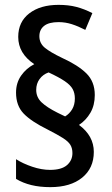

<svg xmlns="http://www.w3.org/2000/svg" viewBox="-20 -782 461 790"><path d="M46 -401Q46 -441 67 -471Q88 -501 121 -518Q55 -562 55 -630Q55 -692 100.5 -727Q146 -762 221 -762Q262 -762 294.5 -753.5Q327 -745 360 -728L331 -659Q302 -674 275.5 -682.5Q249 -691 221 -691Q181 -691 161.5 -675.5Q142 -660 142 -633Q142 -604 164.5 -585.5Q187 -567 235 -544Q301 -514 335.5 -480Q370 -446 370 -391Q370 -349 352 -318Q334 -287 305 -268Q366 -223 366 -157Q366 -90 318 -51Q270 -12 187 -12Q144 -12 109 -20.5Q74 -29 46 -46V-127Q74 -109 112.5 -96Q151 -83 186 -83Q233 -83 255.5 -102.5Q278 -122 278 -152Q278 -172 269.5 -186Q261 -200 239 -214Q217 -228 176 -249Q109 -282 77.5 -314.5Q46 -347 46 -401ZM129 -412Q129 -382 151 -361Q173 -340 217 -318L248 -303Q266 -314 277 -332.5Q288 -351 288 -377Q288 -399 279 -415.5Q270 -432 246.5 -448Q223 -464 180 -484Q157 -476 143 -457Q129 -438 129 -412Z"/></svg>

Font: Noto Sans Hebrew Condensed Medium
Style: Regular
Weight: 500
Width: 3
Designer: Monotype Design Team
Foundry: Monotype Imaging Inc.
Version: Version 2.004; ttfautohint (v1.8.4.7-5d5b)